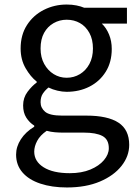

<svg xmlns="http://www.w3.org/2000/svg" viewBox="-20 -577 604 847"><path d="M275 250Q209 250 158 233Q107 216 79 183.5Q51 151 51 105Q51 70 72 37.5Q93 5 131 -18V-23Q110 -36 96 -58Q82 -80 82 -112Q82 -146 101.5 -172Q121 -198 142 -213V-217Q115 -238 93 -276Q71 -314 71 -363Q71 -423 99 -466.5Q127 -510 173.5 -533.5Q220 -557 274 -557Q298 -557 317.5 -553Q337 -549 351 -543H540V-473H429Q449 -454 461 -425Q473 -396 473 -361Q473 -303 446.5 -260.5Q420 -218 375 -195Q330 -172 274 -172Q255 -172 233.5 -177Q212 -182 194 -191Q179 -179 169 -164Q159 -149 159 -126Q159 -101 179 -84Q199 -67 254 -67H361Q455 -67 502.5 -36Q550 -5 550 62Q550 112 516 155Q482 198 420.5 224Q359 250 275 250ZM274 -234Q306 -234 332.5 -250Q359 -266 374.5 -295Q390 -324 390 -363Q390 -403 374.5 -431.5Q359 -460 333 -475Q307 -490 274 -490Q243 -490 216.5 -475Q190 -460 174.5 -432Q159 -404 159 -363Q159 -324 175 -295Q191 -266 217 -250Q243 -234 274 -234ZM288 187Q340 187 378.5 171Q417 155 438.5 129.5Q460 104 460 77Q460 38 432 23Q404 8 350 8H256Q241 8 222.5 6.5Q204 5 186 0Q157 20 144 44.5Q131 69 131 92Q131 135 172.5 161Q214 187 288 187Z"/></svg>

Font: Noto Sans KR
Style: Regular
Weight: 400
Designer: Ryoko NISHIZUKA  (kana, bopomofo & ideographs); Paul D. Hunt (Latin, Greek & Cyrillic); Sandoll Communications , Soo-you
Foundry: Adobe
Version: Version 2.004-H2;hotconv 1.0.118;makeotfexe 2.5.65603